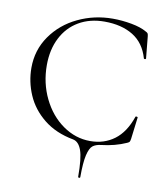

<svg xmlns="http://www.w3.org/2000/svg" viewBox="-90 -711 849 978"><g transform="rotate(10 334.5 -222.0)"><path d="M322 5Q230 -12 168.5 -61.5Q107 -111 78 -178.5Q49 -246 49 -318Q49 -410 100 -483Q151 -556 235 -596Q319 -636 415 -636Q463 -636 512 -627Q561 -618 590 -601Q599 -597 601.5 -592.5Q604 -588 605 -577L616 -465Q616 -462 611 -461.5Q606 -461 605 -464Q583 -541 523.5 -577.5Q464 -614 376 -614Q300 -614 243 -580.5Q186 -547 155 -486Q124 -425 124 -345Q124 -252 162.5 -173Q201 -94 266.5 -48Q332 -2 408 -2Q480 -2 533 -41.5Q586 -81 614 -163Q614 -166 618 -166Q621 -166 623.5 -165Q626 -164 626 -162L612 -49Q610 -37 607.5 -33.5Q605 -30 596 -26Q538 0 467 8Q440 11 424.5 23Q409 35 400 73Q391 111 391 187Q391 192 385.5 192Q380 192 380 187Q380 92 365.5 51.5Q351 11 322 5Z"/></g></svg>

Font: Cormorant Infant
Style: Regular
Weight: 400
Designer: Christian Thalmann (Catharsis Fonts)
Foundry: Catharsis Fonts
Version: Version 4.000